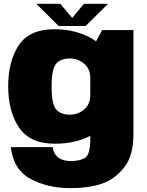

<svg xmlns="http://www.w3.org/2000/svg" viewBox="-20 -751 774 1008"><path d="M346 236.5Q451.5 236.5 518.2 212.2Q585 188 632.8 126.8Q680.5 65.5 680.5 -45V-593H516.5L454 -480V-21Q454 61.5 426 78Q398 94.5 353.5 94.5Q328 94.5 306.8 87.2Q285.5 80 272.5 62.8Q259.5 45.5 257 21.5H37Q50 139.5 140 188Q230 236.5 346 236.5ZM269 3.5Q383.5 3.5 469 -45.8Q554.5 -95 554.5 -161L454 -251.5Q454 -204 421.8 -176.5Q389.5 -149 346.5 -149Q299 -149 275 -176.2Q251 -203.5 251 -297Q251 -389.5 275 -416.8Q299 -444 346.5 -444Q389.5 -444 421.8 -416.5Q454 -389 454 -342.5L554.5 -427Q554.5 -493 467.8 -545.2Q381 -597.5 266.5 -597.5Q134 -597.5 78.5 -513.5Q23 -429.5 23 -298Q23 -166.5 79.8 -81.5Q136.5 3.5 269 3.5ZM288 -614.5H429.5L547.5 -731H420.5L359 -657L296.5 -731H170.5Z"/></svg>

Font: Anybody UltraCondensed Thin Black
Style: Regular
Weight: 900
Version: Version 1.111